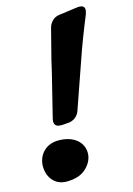

<svg xmlns="http://www.w3.org/2000/svg" viewBox="-121 -800 611 884"><g transform="rotate(-15 184.5 -358.5)"><path d="M158 -236C185 -237 208 -254 216 -279L291 -494C314 -562 340 -629 368 -697C371 -707 373 -714 373 -719C373 -738 358 -740 343 -740L338 -739H335L248 -727C224 -724 205 -705 198 -681L177 -599C166 -558 156 -517 147 -476L97 -274C96 -269 95 -265 95 -261C95 -238 110 -234 130 -234ZM84 23C126 23 158 12 179 -9C201 -30 212 -54 212 -80C212 -127 173 -170 96 -170C32 -170 -4 -124 -4 -71C-4 -27 24 23 84 23Z"/></g></svg>

Font: Bangerz
Style: Bold
Weight: 700
Designer: vernon adams
Foundry: Vernon Adams
Version: Version 2.10;December 28, 2023;FontCreator 13.0.0.2683 64-bi